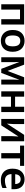

<svg xmlns="http://www.w3.org/2000/svg" viewBox="1952 -2544 602 4546"><g transform="rotate(90 2253.0 -271.0)"><path d="M81.1 -542V0H207V-443.8H434.1V0H560.1V-542Z M1206.1 -272C1206.1 -451.7 1098.6 -551.8 949.2 -551.8C869.1 -551.8 806.2 -527.8 759.8 -479.5C713.4 -431.2 689.9 -362.3 689.9 -272C689.9 -211.9 701.2 -161.1 723.1 -119.1C767.6 -35.2 847.2 9.8 946.3 9.8C1025.9 9.8 1089.4 -14.6 1136.2 -64C1182.6 -112.8 1206.1 -182.1 1206.1 -272ZM819.3 -272C819.3 -386.7 857.4 -450.2 947.3 -450.2C1039.1 -450.2 1077.1 -386.7 1077.1 -272C1077.1 -157.2 1038.6 -91.8 948.2 -91.8C856.9 -91.8 819.3 -157.2 819.3 -272Z M1810.1 -542 1659.7 -148.9 1510.7 -542H1335.9V0H1451.7V-292C1451.7 -341.3 1449.2 -383.3 1446.8 -421.9H1449.7L1609.9 0H1707L1866.7 -421.9H1870.1C1866.7 -382.3 1864.7 -340.3 1864.7 -295.9V0H1981V-542Z M2143.1 -542V0H2269V-230H2507.8V0H2633.8V-542H2507.8V-327.1H2269V-542Z M2917 -542H2795.9V0H2947.8L3211.9 -407.2C3210 -380.9 3203.6 -297.4 3203.6 -254.9V0H3324.7V-542H3172.9L2907.7 -133.8C2909.2 -154.8 2917 -250 2917 -284.2Z M3907.7 -542H3427.7V-444.8H3605V0H3730V-444.8H3907.7Z M4223.6 -551.8C4148.9 -551.8 4088.9 -527.3 4043 -479C3996.6 -430.2 3973.6 -359.4 3973.6 -267.1C3973.6 -205.6 3985.4 -154.3 4008.3 -112.8C4054.7 -30.3 4139.6 9.8 4244.6 9.8C4284.7 9.8 4318.8 6.8 4347.7 1C4376.5 -4.9 4403.8 -14.2 4430.7 -26.9V-127.9C4372.1 -101.1 4319.8 -86.9 4251 -86.9C4158.7 -86.9 4105 -143.1 4101.6 -242.2H4460V-306.2C4460 -383.3 4439 -443.4 4396.5 -486.8C4354 -530.3 4296.4 -551.8 4223.6 -551.8ZM4223.6 -459C4262.2 -459 4291 -446.8 4309.6 -422.9C4327.6 -398.4 4337.4 -367.7 4337.9 -330.1H4105C4111.3 -415.5 4155.8 -459 4223.6 -459Z"/></g></svg>

Font: Noto Reveo Sans
Style: Regular
Weight: 600
Designer: Monotype Design Team
Foundry: Monotype Imaging Inc.
Version: Version 2.007